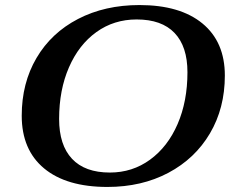

<svg xmlns="http://www.w3.org/2000/svg" viewBox="-20 -730 938 760"><path d="M66 -272Q66 -401 124.5 -500.5Q183 -600 289 -655Q395 -710 532 -710Q693 -710 781.5 -637Q870 -564 870 -431Q870 -302 811 -202Q752 -102 646.5 -46Q541 10 405 10Q243 10 154.5 -63.5Q66 -137 66 -272ZM722 -444Q722 -546 671 -599.5Q620 -653 521 -653Q431 -653 361.5 -603Q292 -553 253 -463.5Q214 -374 214 -259Q214 -156 265 -101.5Q316 -47 415 -47Q504 -47 574 -98Q644 -149 683 -239Q722 -329 722 -444Z"/></svg>

Font: Fahkwang SemiBold
Style: Italic
Weight: 600
Italic angle: -10°
Version: Version 1.000; ttfautohint (v1.6)